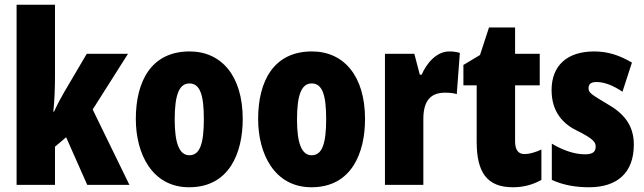

<svg xmlns="http://www.w3.org/2000/svg" viewBox="-20 -780 2718 810"><path d="M212 -458V-760H50V0H212V-161L259 -201L348 0H526L371 -318L520 -553H346L250 -390C238 -369 222 -340 208 -309H205C210 -357 212 -407 212 -458Z M1004 -278C1004 -460 914 -563 780 -563C618 -563 553 -437 553 -278C553 -132 621 10 778 10C948 10 1004 -136 1004 -278ZM717 -276C717 -380 736 -428 779 -428C824 -428 840 -379 840 -278C840 -176 824 -125 779 -125C736 -125 717 -177 717 -276Z M1520 -278C1520 -460 1430 -563 1296 -563C1134 -563 1069 -437 1069 -278C1069 -132 1137 10 1294 10C1464 10 1520 -136 1520 -278ZM1233 -276C1233 -380 1252 -428 1295 -428C1340 -428 1356 -379 1356 -278C1356 -176 1340 -125 1295 -125C1252 -125 1233 -177 1233 -276Z M1875 -563C1820 -563 1778 -510 1759 -465H1751L1728 -553H1604V0H1766V-278C1766 -350 1793 -389 1857 -389C1878 -389 1894 -387 1907 -383L1920 -557C1900 -562 1888 -563 1875 -563Z M2193 -130C2166 -130 2153 -148 2153 -184V-420H2257V-553H2153V-664H2043L2005 -548L1935 -506V-420H1991V-182C1991 -52 2035 10 2144 10C2189 10 2228 -1 2264 -21V-149C2237 -137 2213 -130 2193 -130Z M2654 -170C2654 -255 2608 -304 2541 -342C2470 -384 2463 -390 2463 -408C2463 -426 2474 -434 2497 -434C2535 -434 2573 -415 2606 -393L2646 -516C2593 -547 2544 -563 2487 -563C2372 -563 2307 -503 2307 -400C2307 -322 2342 -265 2410 -231C2487 -193 2493 -179 2493 -161C2493 -138 2478 -129 2448 -129C2398 -129 2348 -150 2308 -174V-21C2359 2 2411 10 2465 10C2584 10 2654 -51 2654 -170Z"/></svg>

Font: Noto Sans Gujarati ExtraCondensed Black
Style: Regular
Weight: 900
Width: 2
Designer: Jelle Bosma - Monotype Design Team, Universal Thirst
Foundry: Monotype Imaging Inc.
Version: Version 2.106